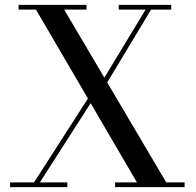

<svg xmlns="http://www.w3.org/2000/svg" viewBox="-20 -770 806 790"><path d="M453.5 0V-19.5H543.5L128 -730.5H56.5V-750H336V-730.5H244L664 -19.5H739.5V0ZM21.5 0V-19.5H120L375.5 -417L389.5 -402.5L144 -19.5H257V0ZM385 -410 579 -730.5H468.5V-750H684.5V-730.5H601.5L399 -394Z"/></svg>

Font: Bodoni Moda SC
Style: Regular
Weight: 400
Designer: Owen Earl
Foundry: indestructible type
Version: Version 2.005